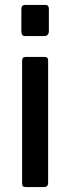

<svg xmlns="http://www.w3.org/2000/svg" viewBox="-20 -762 287 782"><path d="M176 -19Q176 -8 171.5 -4Q167 0 156 0H88Q77 0 73.5 -3.5Q70 -7 70 -16V-515Q70 -530 84 -530H164Q176 -530 176 -516ZM179 -636Q179 -615 159 -615H85Q74 -615 70.5 -620Q67 -625 67 -634V-725Q67 -742 82 -742H165Q179 -742 179 -726Z"/></svg>

Font: Libre Franklin Thin Medium
Style: Regular
Weight: 500
Version: Version 3.000